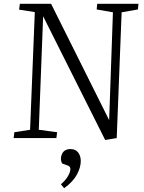

<svg xmlns="http://www.w3.org/2000/svg" viewBox="-20 -730 762 1015"><path d="M557 -95 577 -665 491 -680 494 -710H712L709 -680L623 -665L597 0L536 10L208 -644L185 -44L282 -31L278 0H52L56 -31L139 -44L164 -666L81 -679L85 -710H250ZM319 265 302 244Q325 225 338.5 202.5Q352 180 352 163Q352 150 338 145L308 134Q296 109 308 83.5Q320 58 353 58Q379 58 393 76Q407 94 407 121Q407 155 386.5 193Q366 231 319 265Z"/></svg>

Font: Literata 36pt Light
Style: Italic
Weight: 300
Italic angle: -2°
Designer: Latin by Veronika Burian and Jose Scaglione. Greek by Irene Vlachou. Cyrillic by Vera Evstafieva
Foundry: TypeTogether
Version: Version 3.002